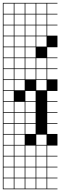

<svg xmlns="http://www.w3.org/2000/svg" viewBox="-20 -1025 425 1352"><path d="M0 307.7V-1004.8H384.6V-1000H312.5V-927.9H384.6V-923.1H312.5V-851H384.6V-846.2H312.5V-774H384.6V-692.3H312.5V-620.2H384.6V-615.4H312.5V-543.3H384.6V-538.5H312.5V-466.3H384.6V-384.6H312.5V-312.5H384.6V-307.7H312.5V-235.6H384.6V-230.8H312.5V-158.7H384.6V-153.8H312.5V-81.7H384.6V0H312.5V72.1H384.6V76.9H312.5V149H384.6V153.8H312.5V226H384.6V230.8H312.5V302.9H384.6V307.7ZM235.6 -927.9H307.7V-1000H235.6ZM158.7 -927.9H230.8V-1000H158.7ZM81.7 -927.9H153.8V-1000H81.7ZM4.8 -927.9H76.9V-1000H4.8ZM235.6 -851H307.7V-923.1H235.6ZM158.7 -851H230.8V-923.1H158.7ZM81.7 -851H153.8V-923.1H81.7ZM4.8 -851H76.9V-923.1H4.8ZM235.6 -774H307.7V-846.2H235.6ZM158.7 -774H230.8V-846.2H158.7ZM81.7 -774H153.8V-846.2H81.7ZM4.8 -774H76.9V-846.2H4.8ZM81.7 -697.1H153.8V-769.2H81.7ZM4.8 -697.1H76.9V-769.2H4.8ZM235.6 -697.1H307.7V-769.2H235.6ZM158.7 -697.1H230.8V-769.2H158.7ZM4.8 -620.2H76.9V-692.3H4.8ZM81.7 -620.2H153.8V-692.3H81.7ZM158.7 -620.2H230.8V-692.3H158.7ZM235.6 -543.3H307.7V-615.4H235.6ZM81.7 -543.3H153.8V-615.4H81.7ZM4.8 -543.3H76.9V-615.4H4.8ZM158.7 -543.3H230.8V-615.4H158.7ZM4.8 -466.3H76.9V-538.5H4.8ZM235.6 -466.3H307.7V-538.5H235.6ZM81.7 -466.3H153.8V-538.5H81.7ZM158.7 -466.3H230.8V-538.5H158.7ZM4.8 -389.4H76.9V-461.5H4.8ZM235.6 -389.4H307.7V-461.5H235.6ZM81.7 -389.4H153.8V-461.5H81.7ZM4.8 -312.5H76.9V-384.6H4.8ZM158.7 -312.5H230.8V-384.6H158.7ZM81.7 -235.6H153.8V-307.7H81.7ZM4.8 -235.6H76.9V-307.7H4.8ZM158.7 -235.6H230.8V-307.7H158.7ZM81.7 -158.7H153.8V-230.8H81.7ZM4.8 -158.7H76.9V-230.8H4.8ZM158.7 -158.7H230.8V-230.8H158.7ZM81.7 -81.7H153.8V-153.8H81.7ZM4.8 -81.7H76.9V-153.8H4.8ZM158.7 -81.7H230.8V-153.8H158.7ZM153.8 -76.9H81.7V-4.8H153.8ZM4.8 -4.8H76.9V-76.9H4.8ZM235.6 -4.8H307.7V-76.9H235.6ZM4.8 72.1H76.9V0H4.8ZM235.6 72.1H307.7V0H235.6ZM81.7 72.1H153.8V0H81.7ZM158.7 72.1H230.8V0H158.7ZM158.7 149H230.8V76.9H158.7ZM4.8 149H76.9V76.9H4.8ZM235.6 149H307.7V76.9H235.6ZM81.7 149H153.8V76.9H81.7ZM158.7 226H230.8V153.8H158.7ZM235.6 226H307.7V153.8H235.6ZM81.7 226H153.8V153.8H81.7ZM4.8 226H76.9V153.8H4.8ZM158.7 302.9H230.8V230.8H158.7ZM235.6 302.9H307.7V230.8H235.6ZM81.7 302.9H153.8V230.8H81.7ZM4.8 302.9H76.9V230.8H4.8Z"/></svg>

Font: Jacquarda Bastarda 9 Charted
Style: Regular
Weight: 400
Designer: Sarah Cadigan-Fried
Version: Version 1.000; ttfautohint (v1.8.4.7-5d5b)